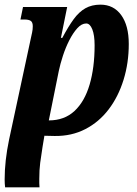

<svg xmlns="http://www.w3.org/2000/svg" viewBox="-41 -566 590 826"><path d="M-19 240Q-21 224 -21 206Q-21 126 -2 35L91 -398Q94 -412 97 -425.5Q100 -439 100 -453Q100 -470 91.5 -476Q83 -482 65 -482H47L58 -536H248L221 -403H227Q253 -452 276 -483.5Q299 -515 326.5 -530.5Q354 -546 391 -546Q448 -546 480.5 -501Q513 -456 513 -377Q513 -295 490.5 -222.5Q468 -150 426.5 -95.5Q385 -41 326 -10.5Q267 20 194 19L150 18L142 66Q136 103 132 134Q128 165 128 204Q128 212 128 222Q128 232 129 240ZM169 -48Q236 -48 279.5 -88.5Q323 -129 344.5 -202Q366 -275 366 -371Q366 -415 356 -440Q346 -465 330 -465Q310 -465 291.5 -444.5Q273 -424 257 -392.5Q241 -361 229.5 -325.5Q218 -290 212 -261Z"/></svg>

Font: Noto Serif ExtraCondensed ExtraBold
Style: Italic
Weight: 800
Width: 2
Italic angle: -12°
Designer: Monotype Design Team
Foundry: Monotype Imaging Inc.
Version: Version 2.013